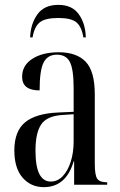

<svg xmlns="http://www.w3.org/2000/svg" viewBox="-20 -760 493 790"><path d="M160 10Q107 10 73 -29Q39 -68 39 -141Q39 -220 83 -256.5Q127 -293 218 -297L283 -300V-396Q283 -475 267.5 -505Q252 -535 214 -535Q176 -535 159.5 -503Q143 -471 143 -388Q71 -388 71 -444Q71 -491 113 -518Q155 -545 222 -545Q295 -545 332.5 -506Q370 -467 370 -372V-87Q370 -38 380.5 -24Q391 -10 419 -10H421V0H285V-96H283Q252 10 160 10ZM189 -13Q217 -13 238 -35Q259 -57 271 -94.5Q283 -132 283 -178V-290L237 -287Q173 -283 149.5 -248Q126 -213 126 -141Q126 -75 142 -44Q158 -13 189 -13ZM104 -606Q106 -662 134 -701Q162 -740 220 -740Q277 -740 304.5 -701Q332 -662 333 -606H323Q316 -650 294.5 -668Q273 -686 220 -686Q165 -686 143 -667.5Q121 -649 114 -606Z"/></svg>

Font: Noto Serif Display ExtraCondensed
Style: Regular
Weight: 400
Width: 2
Designer: Monotype Design Team
Foundry: Monotype Imaging Inc.
Version: Version 2.009